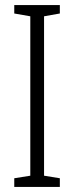

<svg xmlns="http://www.w3.org/2000/svg" viewBox="-20 -827 291 754"><path d="M215 -93V-127L153 -137V-763L215 -774V-807H36V-774L99 -763V-137L36 -127V-93Z"/></svg>

Font: Noto Sans Kannada UI ExtraCondensed Light
Style: Regular
Weight: 300
Width: 2
Designer: Jelle Bosma - Monotype Design Team
Foundry: Monotype Imaging Inc.
Version: Version 2.005